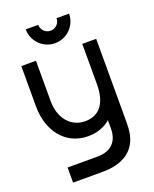

<svg xmlns="http://www.w3.org/2000/svg" viewBox="-178 -845 965 1200"><g transform="rotate(-20 304.0 -245.5)"><path d="M40 -270.5C40 -108.5 134 15 284.5 15C345.5 15 395 -4 433 -37.5V13.5C434.5 106.5 382.5 154.5 293.5 154.5H95V255H292.5C418.5 255 508.5 204 531 94.5C536.5 69 538 43.5 538 14.5V-540H445.5V-270.5C445.5 -158.5 402 -79.5 299 -79.5C198.5 -79.5 137.5 -163.5 137.5 -270.5V-540H40ZM144.5 -746C144.5 -666.5 209 -602 288.5 -602C368 -602 432.5 -666.5 432.5 -746H349.5C349.5 -712.5 322.5 -685 288.5 -685C255 -685 227.5 -712.5 227.5 -746Z"/></g></svg>

Font: Eudonet SemiBold
Style: Regular
Weight: 600
Designer: Mikhail Sharanda
Foundry: Mikhail Sharanda
Version: Version 4.503;Glyphs 3.1.2 (3151)